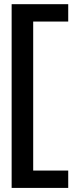

<svg xmlns="http://www.w3.org/2000/svg" viewBox="-20 -742 402 940"><path d="M37 178V-721.5H314V-636.5H142.5V93H314V178Z"/></svg>

Font: Anybody ExtraExpanded Medium
Style: Regular
Weight: 500
Width: 8
Designer: Tyler Finck
Foundry: Etcetera Type Company
Version: Version 1.010; ttfautohint (v1.8.3) -l 8 -r 50 -G 200 -x 14 